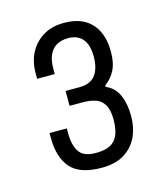

<svg xmlns="http://www.w3.org/2000/svg" viewBox="-68 -849 396 473"><g transform="rotate(-15 130.0 -612.5)"><path d="M136 -428Q80 -428 56.5 -455Q33 -482 33 -532V-544H77V-533Q77 -501 88.5 -484Q100 -467 131 -467Q154 -467 167.5 -474Q181 -481 187.5 -496Q194 -511 194 -536Q194 -559 186.5 -572.5Q179 -586 165 -591Q151 -596 132 -596H98V-634H133Q151 -634 162.5 -640.5Q174 -647 180.5 -661.5Q187 -676 187 -698Q187 -718 181.5 -731Q176 -744 165 -751Q154 -758 138 -758Q119 -758 107 -750.5Q95 -743 89 -729Q83 -715 83 -694V-681H38V-694Q38 -725 50 -747.5Q62 -770 84 -783.5Q106 -797 137 -797Q168 -797 188.5 -785.5Q209 -774 220 -752Q231 -730 231 -698Q231 -670 221.5 -651.5Q212 -633 196 -622V-618Q218 -609 228 -586.5Q238 -564 238 -534Q238 -501 226 -477.5Q214 -454 191.5 -441Q169 -428 136 -428Z"/></g></svg>

Font: Archivo Condensed ExtraLight
Style: Regular
Weight: 250
Width: 3
Designer: Hector Gatti
Foundry: Omnibus-Type
Version: Version 2.001